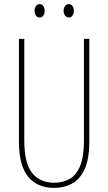

<svg xmlns="http://www.w3.org/2000/svg" viewBox="-20 -903 526 933"><path d="M414 -217Q414 -130 391 -80.5Q368 -31 329.5 -10.5Q291 10 243 10Q161 10 116.5 -44.5Q72 -99 72 -217V-714H98V-221Q98 -109 136.5 -62Q175 -15 243 -15Q286 -15 318.5 -33.5Q351 -52 369.5 -97Q388 -142 388 -221V-714H414ZM148 -850Q148 -863 154.5 -873Q161 -883 173 -883Q184 -883 190.5 -873.5Q197 -864 197 -850Q197 -836 190.5 -827Q184 -818 173 -818Q161 -818 154.5 -827.5Q148 -837 148 -850ZM289 -851Q289 -864 296 -873.5Q303 -883 314 -883Q325 -883 332 -874Q339 -865 339 -851Q339 -837 332 -827.5Q325 -818 314 -818Q303 -818 296 -828Q289 -838 289 -851Z"/></svg>

Font: Noto Sans Gujarati ExtraCondensed Thin
Style: Regular
Weight: 100
Width: 2
Designer: Jelle Bosma - Monotype Design Team, Universal Thirst
Foundry: Monotype Imaging Inc.
Version: Version 2.106; ttfautohint (v1.8.4.7-5d5b)